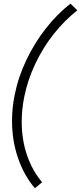

<svg xmlns="http://www.w3.org/2000/svg" viewBox="-20 -856 440 1044"><path d="M45.4 -199.7Q45.4 -268.1 59.1 -336.9Q79.1 -437.5 124 -531.2Q168.9 -625 230.5 -702.9Q292 -780.8 363.3 -836.4L400.4 -799.8Q331.5 -745.6 273.2 -672.4Q214.8 -599.1 172.9 -511.2Q130.9 -423.3 111.8 -329.1Q98.1 -260.3 98.1 -193.8Q98.1 -94.7 127.7 -10Q157.2 74.7 209 134.8L169.9 167.5Q111.8 100.6 78.6 5.1Q45.4 -90.3 45.4 -199.7Z"/></svg>

Font: Reddit Sans Fudge Light Italic
Style: Regular
Weight: 300
Italic angle: -11.25°
Designer: Stephen Hutchings
Version: Version 1.013